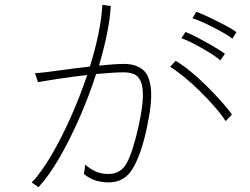

<svg xmlns="http://www.w3.org/2000/svg" viewBox="-20 -783 1040 799"><path d="M140 -4Q140 -4 133 -9Q126 -14 119.5 -18.5Q113 -23 112 -23Q153 -67 194.5 -138Q236 -209 274.5 -295.5Q313 -382 343 -471Q283 -464 226.5 -455.5Q170 -447 138 -441Q138 -442 135 -450.5Q132 -459 129 -468.5Q126 -478 125 -478Q165 -481 227.5 -490Q290 -499 354 -506Q376 -576 389.5 -642Q403 -708 406 -763L441 -758Q438 -704 425 -641Q412 -578 392 -510Q421 -513 448 -515Q475 -517 496 -517Q543 -517 572.5 -494.5Q602 -472 608 -413.5Q614 -355 590 -246Q568 -143 533.5 -83.5Q499 -24 433 -24Q406 -24 380.5 -31Q355 -38 329 -59Q331 -67 332.5 -79Q334 -91 334 -98Q358 -78 380.5 -68.5Q403 -59 431 -59Q483 -59 508 -105.5Q533 -152 556 -255Q573 -332 574.5 -377Q576 -422 565.5 -445Q555 -468 536.5 -475Q518 -482 495 -482Q473 -482 443 -480Q413 -478 380 -475Q350 -382 310 -291Q270 -200 226.5 -125Q183 -50 140 -4ZM919 -279Q901 -307 872.5 -339.5Q844 -372 811.5 -404Q779 -436 746.5 -462.5Q714 -489 688 -505L711 -530Q741 -512 775 -484Q809 -456 841.5 -423.5Q874 -391 901.5 -360.5Q929 -330 945 -306ZM897 -532Q878 -548 848.5 -566Q819 -584 788.5 -600Q758 -616 735 -624L752 -650Q773 -642 805 -625Q837 -608 868 -590Q899 -572 916 -559ZM947 -622Q928 -637 897.5 -653.5Q867 -670 835.5 -685Q804 -700 781 -707L797 -734Q819 -726 851.5 -710.5Q884 -695 915.5 -678.5Q947 -662 964 -649Z"/></svg>

Font: Zen Kaku Gothic New Light
Style: Regular
Weight: 300
Designer: Yoshimichi Ohira
Foundry: Positype
Version: Version 1.002